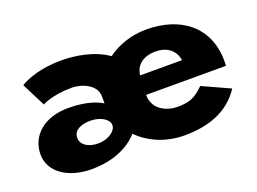

<svg xmlns="http://www.w3.org/2000/svg" viewBox="-86 -719 1236 925"><g transform="rotate(-20 531.5 -256.5)"><path d="M136 -357C136 -357 187.8 -387 289 -387C345 -387 412.2 -355 412.2 -299V-262C386.8 -278 333 -301 239.5 -301C111.8 -301 38.2 -228 38.2 -136C38.2 -43 129.5 15 247.2 15C419.8 15 488 -79 488 -79C545.2 -21 628.8 15 722.3 15C847.8 15 951.2 -22 1015 -119L874.2 -183C826.8 -137 799.3 -126 736.7 -126C687.2 -126 614.5 -153 614.5 -232H1023.8C1024.8 -238 1024.8 -249 1024.8 -256C1024.8 -436 894 -528 722.3 -528C646.5 -528 576 -504 522.2 -464C454 -513 357.2 -528 289 -528C144.8 -528 74.5 -478 74.5 -478ZM620 -330C623.3 -377 660.8 -413 727.8 -413C785 -413 825.8 -384 834.5 -330ZM231.8 -151C231.8 -187 267 -207 318.7 -207C370.3 -207 412.2 -181 412.2 -151C412.2 -121 370.3 -91 318.7 -91C267 -91 231.8 -115 231.8 -151Z"/></g></svg>

Font: Hussar
Style: BdWide
Weight: 700
Foundry: Cannot Into Space Fonts
Version: Version 2.00